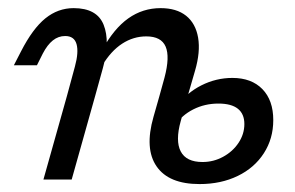

<svg xmlns="http://www.w3.org/2000/svg" viewBox="-20 -446 734 477"><path d="M141.9 -356.5Q125 -356.5 111.3 -345.6Q97.6 -334.7 86.3 -312.9L71.8 -283.9H14.5L32.3 -318.5Q61.3 -375 92.7 -400.4Q124.2 -425.8 162.9 -425.8Q221 -425.8 237.5 -384.3Q254 -342.7 235.5 -276.6L216.1 -206.5H146L166.1 -280.6Q175.8 -316.1 170.2 -336.3Q164.5 -356.5 141.9 -356.5ZM146 -206.5H216.1L158.1 0H87.9ZM343.5 -355.6Q311.3 -355.6 283.5 -337.5Q255.6 -319.4 233.9 -283.1V-321.8Q262.9 -375 298.8 -400.4Q334.7 -425.8 379 -425.8Q418.5 -425.8 442.3 -406.9Q466.1 -387.9 472.2 -352.4Q478.2 -316.9 464.5 -270.2L446 -206.5H375.8L388.7 -253.2Q402.4 -304.8 391.5 -330.2Q380.6 -355.6 343.5 -355.6ZM361.3 -155.6 375.8 -206.5H446L429 -145.2Q415.3 -96 429 -69.8Q442.7 -43.5 483.1 -43.5Q510.5 -43.5 534.3 -56.5Q558.1 -69.4 572.6 -91.1Q587.1 -112.9 587.1 -137.9Q587.1 -162.9 571 -175.8Q554.8 -188.7 522.6 -188.7Q488.7 -188.7 460.1 -174.2Q431.5 -159.7 415.3 -134.7L421.8 -183.9Q443.5 -215.3 480.2 -233.9Q516.9 -252.4 557.3 -252.4Q604.8 -252.4 631.9 -224.6Q658.9 -196.8 658.9 -147.6Q658.9 -101.6 635.5 -65.3Q612.1 -29 570.6 -8.9Q529 11.3 475.8 11.3Q399.2 11.3 369 -32.7Q338.7 -76.6 361.3 -155.6Z"/></svg>

Font: Playfair Micro SmCond SmLight
Style: Italic
Weight: 360
Width: 4
Italic angle: -15.6°
Designer: Claus Eggers Sørensen
Foundry: Claus Eggers Sørensen
Version: Version 2.203;Glyphs 3.3 (3326)